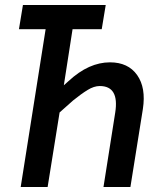

<svg xmlns="http://www.w3.org/2000/svg" viewBox="-20 -750 640 770"><path d="M63 0 163 -633H56L72 -730H404L388 -633H271L236 -408L254 -424Q296 -463 337.5 -481.5Q379 -500 421 -500Q494 -500 530 -449Q566 -398 553 -313L503 0H395L442 -298Q459 -405 380 -405Q357 -405 331 -389Q305 -373 273 -347L219 -299L171 0Z"/></svg>

Font: JetBrains Mono NL SemiBold
Style: Italic
Weight: 600
Italic angle: -9°
Monospace: yes
Designer: Philipp Nurullin, Konstantin Bulenkov
Foundry: JetBrains
Version: Version 2.305; ttfautohint (v1.8.4.7-5d5b)